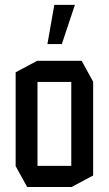

<svg xmlns="http://www.w3.org/2000/svg" viewBox="-20 -753 438 773"><path d="M131 -423.1V-508.3H308.7L355 -424.1V-423.1ZM89.4 0 43 -84.2V-85.2H267V0ZM43 -85.2V-462L130 -508.3H131V-85.2ZM267 0V-423.1H355V-46.4L268 0ZM170.9 -575.6 198.7 -733.4H281.2V-732.4L228.9 -575.6Z"/></svg>

Font: Foldit Thin
Style: Regular
Weight: 100
Designer: Sophia Tai
Foundry: Sophia Tai
Version: Version 1.003